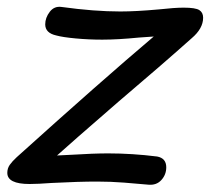

<svg xmlns="http://www.w3.org/2000/svg" viewBox="-20 -528 604 552"><path d="M259 -6Q207 -6 129 -2Q89 1 65 1Q1 1 1 -31Q1 -44 8 -54Q15 -64 28 -76Q272 -296 422 -423L379 -420Q319 -414 274 -414Q235 -414 197.5 -417.5Q160 -421 142 -426Q110 -433 110 -458Q110 -477 123 -494Q136 -511 157 -508Q251 -495 326 -495Q371 -495 437 -501Q482 -506 508 -506Q542 -506 553 -499Q564 -492 564 -477Q564 -446 531 -418Q447 -343 321 -236Q178 -112 144 -81L185 -83Q249 -87 291 -87Q360 -87 432 -78Q458 -73 458 -47Q458 -26 444 -10.5Q430 5 407 3Q375 0 336.5 -3Q298 -6 259 -6Z"/></svg>

Font: Mali Medium
Style: Italic
Weight: 500
Italic angle: -10°
Version: Version 1.000; ttfautohint (v1.6)